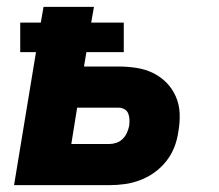

<svg xmlns="http://www.w3.org/2000/svg" viewBox="-20 -540 640 560"><path d="M21 0 85 -388H39V-474H99L107 -520H254L246 -474H341V-388H232L225 -346H325Q352 -346 378 -342Q404 -338 426.5 -327Q449 -316 466 -298.5Q483 -281 493 -258Q503 -235 504 -208.5Q505 -182 500 -155Q497 -133 488.5 -111Q480 -89 465 -70Q450 -51 430.5 -37Q411 -23 388.5 -14.5Q366 -6 343.5 -3Q321 0 298 0ZM299 -120Q309 -120 319.5 -123.5Q330 -127 338 -135Q346 -143 350.5 -153.5Q355 -164 357 -174Q358 -184 357.5 -193Q357 -202 353.5 -210Q350 -218 342 -222Q334 -226 325 -226H205L188 -120Z"/></svg>

Font: Iosevka Aile Heavy Oblique
Style: Regular
Weight: 900
Italic angle: -9°
Designer: Belleve Invis
Foundry: Belleve Invis
Version: Version 31.1.0; ttfautohint (v1.8.4)